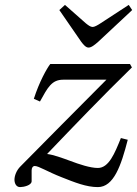

<svg xmlns="http://www.w3.org/2000/svg" viewBox="-20 -751 559 783"><path d="M222 -710 311 -581C320 -569 330 -557 341 -557C353 -557 366 -568 381 -581L519 -710L505 -731L390 -656C378 -648 365 -641 358 -641C349 -641 340 -648 330 -656L245 -731ZM39 -18C39 -5 45 12 62 12C76 12 109 5 109 -12V-56C109 -67 114 -74 122 -74C138 -74 173 -51 232 -28C285 -7 332 12 379 12C444 12 474 -76 501 -181L473 -188C448 -126 424 -66 379 -66C348 -66 303 -81 266 -95C233 -107 198 -120 172 -123C283 -239 397 -358 518 -476L510 -490H185C171 -472 140 -417 118 -348L143 -337C175 -395 191 -426 238 -426H414C287 -298 171 -182 63 -72C47 -56 39 -34 39 -18Z"/></svg>

Font: Heuristica
Style: Italic
Weight: 400
Italic angle: -13°
Version: Version 1.0.1